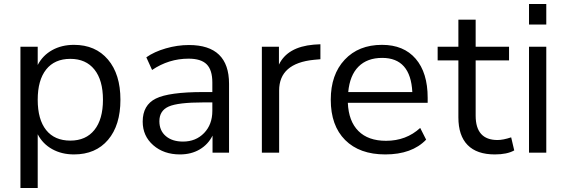

<svg xmlns="http://www.w3.org/2000/svg" viewBox="-20 -777 2884 977"><path d="M356.4 -548.8Q465.8 -548.8 529.3 -474.1Q592.8 -399.4 592.8 -269.5Q592.8 -139.6 529.8 -65.4Q466.8 8.8 356.4 8.8Q293.9 8.8 245.6 -18.1Q197.3 -44.9 171.9 -93.8V179.7H84V-539.1H171.9V-446.3Q197.3 -495.1 245.6 -522Q293.9 -548.8 356.4 -548.8ZM171.9 -269.5Q171.9 -168.9 214.8 -115.2Q257.8 -61.5 337.9 -61.5Q417 -61.5 460.4 -115.7Q503.9 -169.9 503.9 -269.5Q503.9 -369.1 460.4 -423.3Q417 -477.5 337.9 -477.5Q257.8 -477.5 214.8 -423.3Q171.9 -369.1 171.9 -269.5Z M895.5 8.8Q813.5 8.8 759.8 -38.1Q706.1 -85 706.1 -158.2Q706.1 -242.2 772.9 -275.4Q839.8 -308.6 1014.6 -308.6H1060.5V-357.4Q1060.5 -420.9 1031.7 -449.7Q1002.9 -478.5 939.5 -478.5Q838.9 -478.5 753.9 -420.9L724.6 -485.4Q764.6 -513.7 823.7 -530.8Q882.8 -547.9 941.4 -547.9Q1145.5 -547.9 1145.5 -350.6V0H1061.5V-86.9Q1039.1 -42 996.1 -16.6Q953.1 8.8 895.5 8.8ZM791 -160.2Q791 -112.3 823.7 -84.5Q856.4 -56.6 911.1 -56.6Q976.6 -56.6 1018.6 -100.1Q1060.5 -143.6 1060.5 -212.9V-255.9H1015.6Q885.7 -255.9 838.4 -234.9Q791 -213.9 791 -160.2Z M1312.5 0V-539.1H1399.4V-448.2Q1442.4 -538.1 1576.2 -549.8L1610.4 -551.8V-475.6L1578.1 -472.7Q1400.4 -455.1 1400.4 -316.4V0Z M1940.4 8.8Q1809.6 8.8 1736.3 -64.5Q1663.1 -137.7 1663.1 -269.5Q1663.1 -397.5 1733.9 -473.1Q1804.7 -548.8 1923.8 -548.8Q2034.2 -548.8 2095.2 -478Q2156.2 -407.2 2156.2 -279.3V-253.9H1750Q1753.9 -160.2 1803.7 -110.4Q1853.5 -60.5 1944.3 -60.5Q2046.9 -60.5 2118.2 -126L2148.4 -66.4Q2076.2 8.8 1940.4 8.8ZM1752 -308.6H2078.1Q2069.3 -482.4 1924.8 -482.4Q1848.6 -482.4 1804.2 -438Q1759.8 -393.6 1752 -308.6Z M2498 8.8Q2406.2 8.8 2359.4 -39.1Q2312.5 -86.9 2312.5 -179.7V-469.7H2207V-539.1H2312.5V-676.8H2400.4V-539.1H2570.3V-469.7H2400.4V-188.5Q2400.4 -64.5 2511.7 -64.5Q2540 -64.5 2581.1 -78.1L2596.7 -11.7Q2560.5 8.8 2498 8.8Z M2671.9 -652.3V-756.8H2759.8V-652.3ZM2671.9 0V-539.1H2759.8V0Z"/></svg>

Font: Min Sans
Style: Regular
Weight: 400
Designer: Jinseong-Kim, NotoSansCJK, Nunito
Foundry: Jinseong-Kim
Version: Version 1.400;Glyphs 3.1.2 (3151)